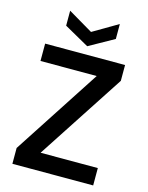

<svg xmlns="http://www.w3.org/2000/svg" viewBox="-133 -997 832 1079"><g transform="rotate(15 282.5 -457.5)"><path d="M47 0V-92L377 -599H50V-700H515V-608L184 -101H517V0ZM282 -747 138 -828V-915L282 -830L427 -915V-828Z"/></g></svg>

Font: DM Sans 17pt SemiBold
Style: Regular
Weight: 600
Version: Version 4.004;gftools[0.9.30]